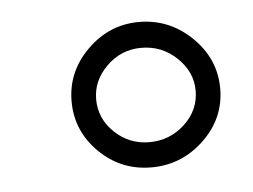

<svg xmlns="http://www.w3.org/2000/svg" viewBox="-31 -841 390 296"><g transform="rotate(-5 164.0 -692.5)"><path d="M309 -692Q309 -646 274.5 -613Q240 -580 193 -580Q146 -580 112.5 -613Q79 -646 79 -692Q79 -738 113 -771.5Q147 -805 193 -805Q240 -805 274.5 -771.5Q309 -738 309 -692ZM117 -692Q117 -662 139.5 -640.5Q162 -619 193 -619Q225 -619 248 -640.5Q271 -662 271 -692Q271 -721 248 -743Q225 -765 193 -765Q162 -765 139.5 -743Q117 -721 117 -692Z"/></g></svg>

Font: Kalaa
Style: Regular
Weight: 400
Version: Version 1.20 June 5, 2016